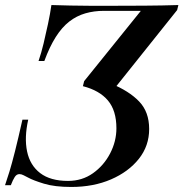

<svg xmlns="http://www.w3.org/2000/svg" viewBox="-52 -728 728 762"><path d="M656 -708 651 -688 389 -360V-396Q460 -367 500 -325.5Q540 -284 540 -216Q540 -149 499 -97.5Q458 -46 388.5 -16Q319 14 231 14Q165 14 122.5 1Q80 -12 60 -23Q50 -28 41.5 -32.5Q33 -37 25 -37Q14 -37 6.5 -25.5Q-1 -14 -9 7H-32Q-24 -16 -14.5 -47Q-5 -78 7.5 -127.5Q20 -177 37 -253H60Q44 -182 55.5 -127Q67 -72 107.5 -41Q148 -10 218 -10Q274 -10 317 -40.5Q360 -71 385 -119Q410 -167 410 -219Q410 -289 376.5 -329Q343 -369 277 -386L282 -406L507 -685H361Q321 -685 286.5 -675Q252 -665 223 -642.5Q194 -620 169.5 -581.5Q145 -543 124 -486H101Q112 -518 121 -555.5Q130 -593 138.5 -633Q147 -673 152 -708Q187 -707 227.5 -706Q268 -705 309.5 -705Q351 -705 384 -705Q449 -705 521.5 -705.5Q594 -706 656 -708Z"/></svg>

Font: Playfair Display SemiBold
Style: Italic
Weight: 600
Italic angle: -14°
Designer: Claus Eggers Sørensen
Foundry: Claus Eggers Sørensen
Version: Version 1.203